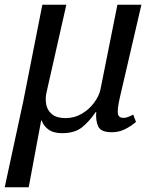

<svg xmlns="http://www.w3.org/2000/svg" viewBox="-54 -556 648 816"><path d="M-34 240 45 -126 126 -536H228L143 -160Q138 -137 142.5 -112Q147 -87 167 -70.5Q187 -54 225 -54Q262 -54 293.5 -72.5Q325 -91 346 -119.5Q367 -148 373 -176L445 -536H547L455 -140Q444 -91 447 -73Q450 -55 471 -55Q487 -55 512 -69L524 -38Q502 -19 476.5 -6.5Q451 6 421 6Q375 6 363.5 -18.5Q352 -43 355 -80H353Q325 -39 294 -14.5Q263 10 210 10Q173 10 152 -5.5Q131 -21 123 -44H121L68 240Z"/></svg>

Font: NotoSerif-Italic
Style: Regular
Weight: 400
Italic angle: -12°
Designer: Monotype Design Team
Foundry: Monotype Imaging Inc.
Version: Version 2.007; ttfautohint (v1.8) -l 8 -r 50 -G 200 -x 14 -D